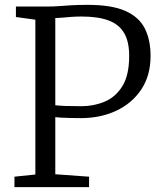

<svg xmlns="http://www.w3.org/2000/svg" viewBox="-20 -770 668 790"><path d="M125.5 -52V-689L45.5 -700V-743H166.5Q199.5 -743 222.5 -744.8Q245.5 -746.5 271.8 -748.2Q298 -750 341.5 -750Q439.5 -750 495.8 -725Q552 -700 575.8 -653Q599.5 -606 599.5 -540Q599.5 -459 561.2 -401.8Q523 -344.5 458 -314.2Q393 -284 313.5 -284Q294 -284 271 -284.5Q248 -285 230 -286Q212 -287 207.5 -288V-53L346.5 -43V0H39.5V-43ZM207.5 -337Q222 -335 250 -334Q278 -333 315.5 -333Q366 -333 410.8 -351.8Q455.5 -370.5 483.5 -415.5Q511.5 -460.5 511.5 -540Q511.5 -599.5 490.2 -635Q469 -670.5 425.8 -686.2Q382.5 -702 316.5 -702Q292.5 -702 273 -700.5Q253.5 -699 237.5 -697.5Q221.5 -696 207.5 -696Z"/></svg>

Font: Merriweather Light 18pt Light
Style: Regular
Weight: 300
Version: Version 2.100